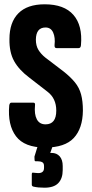

<svg xmlns="http://www.w3.org/2000/svg" viewBox="-20 -681 428 894"><path d="M190 6Q94 6 54.5 -46.5Q15 -99 23 -190Q25 -203 33 -203H135Q145 -203 143 -191Q139 -149 151.5 -125.5Q164 -102 192 -102Q242 -102 242 -166Q242 -223 201 -254L116 -320Q68 -356 45.5 -397Q23 -438 24 -499Q24 -577 65.5 -619Q107 -661 188 -661Q279 -661 322 -611.5Q365 -562 357 -471Q356 -457 346 -457H243Q233 -457 234 -471Q238 -506 227.5 -529.5Q217 -553 192 -553Q148 -553 147 -497Q147 -468 159 -448.5Q171 -429 191 -413L275 -349Q308 -323 328.5 -298Q349 -273 357.5 -241.5Q366 -210 366 -166Q365 -83 323.5 -38.5Q282 6 190 6ZM187 193Q157 193 136 188Q128 186 128 179V131Q128 121 135 123Q139 123 144.5 124Q150 125 158 125Q185 125 185 101V92Q185 79 177 74.5Q169 70 157 70H147Q141 70 141 64Q141 59 140.5 52.5Q140 46 142 43L166 -35Q169 -44 176 -44H228Q240 -44 236 -31L214 31H220Q244 31 258 47Q272 63 272 92V111Q272 150 251.5 171.5Q231 193 187 193Z"/></svg>

Font: Sofia Sans Extra Condensed ExtraBold
Style: Regular
Weight: 800
Designer: Botio Nikoltchev, Ani Petrova
Foundry: lettersoup
Version: Version 4.101; ttfautohint (v1.8.4.7-5d5b)